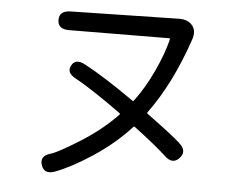

<svg xmlns="http://www.w3.org/2000/svg" viewBox="-53 -777 1105 881"><g transform="rotate(5 500.0 -336.5)"><path d="M231 35Q182 53 168 11Q154 -31 204 -45Q238 -55 338 -118Q432 -177 503 -251Q506 -255 502 -258Q360 -360 289 -398Q243 -422 262 -456Q280 -491 326 -466Q418 -417 556 -320Q560 -317 563 -321Q611 -385 649 -467Q686 -546 703 -615Q704 -620 699 -620L238 -617Q186 -617 186 -660Q186 -702 238 -703L736 -713Q777 -714 798 -689Q819 -664 805 -623Q734 -414 630 -273Q627 -269 631 -266Q753 -177 787 -145Q826 -110 795 -77Q765 -44 727 -80Q681 -123 579 -200Q574 -204 570 -199Q499 -121 398 -54Q303 8 231 35Z"/></g></svg>

Font: Resource Han Rounded JP
Style: Regular
Weight: 400
Designer: Cyano Hao (round all glyphs); Ryoko NISHIZUKA 西塚涼子 (kana, bopomofo & ideographs); Paul D. Hunt (Latin, Greek & Cyrillic)
Foundry: Cyano Hao
Version: 0.990